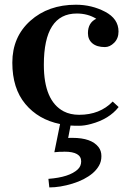

<svg xmlns="http://www.w3.org/2000/svg" viewBox="-20 -528 541 821"><path d="M327.1 162.1Q327.1 120.6 255.9 120.6Q252 120.6 246.1 121.1H234.4Q224.1 121.6 212.4 123L236.8 2.4Q144 -16.6 88.4 -83.3Q32.7 -149.9 32.7 -260Q32.7 -370.1 109.6 -439Q186.5 -507.8 304.7 -507.8Q372.1 -507.8 429.4 -477.8Q486.8 -447.8 486.8 -393.1Q486.8 -363.8 468.3 -345.2Q449.7 -326.7 428.7 -326.7Q394 -326.7 375 -342.8Q356 -358.9 356 -386.2Q356 -430.7 391.6 -447.8Q355.5 -470.2 308.1 -470.2Q167.5 -470.2 167.5 -251Q167.5 -96.7 252.4 -51.8Q280.8 -37.1 318.4 -37.1Q407.2 -37.1 461.9 -93.8L487.3 -70.3Q446.8 -18.6 369.6 2Q341.3 9.8 317.9 9.8Q294.4 9.8 281.7 8.8L271.5 62Q275.9 61.5 280.3 61.5H289.6Q371.1 61.5 401.4 101.1Q413.6 116.7 413.6 139.6Q413.6 162.6 403.3 180.4Q393.1 198.2 376 212.9Q342.3 241.2 289.6 257.3Q236.8 273.4 190.9 273.4L187 236.8Q276.4 230 312.5 196.3Q327.1 182.6 327.1 162.1Z"/></svg>

Font: Cantata One
Style: Regular
Weight: 400
Designer: Joana Maria Correia da Silva
Foundry: Joana Maria Correia da Silva
Version: Version 1.002